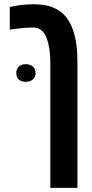

<svg xmlns="http://www.w3.org/2000/svg" viewBox="-20 -660 441 920"><path d="M26.9 -626.5Q85 -639.6 141.8 -639.6Q198.7 -639.6 235.1 -623.8Q271.5 -607.9 293.2 -582.5Q314.9 -557.1 328.4 -519.5Q341.8 -481.9 346.4 -444.1Q351.1 -406.2 351.1 -359.9V240.2H221.2V-359.9Q221.2 -428.7 204.1 -476.1Q195.3 -500.5 179 -514.4Q162.6 -528.3 140.1 -528.3Q99.6 -528.3 26.9 -518.1ZM58.1 -310.1Q58.1 -330.1 70.3 -341.3Q82.5 -352.5 103.8 -352.5Q125 -352.5 137.7 -340.8Q150.4 -329.1 150.4 -310.1Q150.4 -291 137.7 -279.5Q125 -268.1 103.5 -268.1Q82 -268.1 70.1 -279.1Q58.1 -290 58.1 -310.1Z"/></svg>

Font: Open Sans Hebrew Condensed
Style: Bold
Weight: 700
Width: 3
Foundry: Ascender Corporation, Yanek Iontef
Version: Version 2.001;PS 002.001;hotconv 1.0.70;makeotf.lib2.5.58329